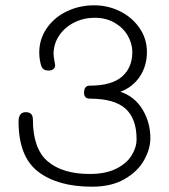

<svg xmlns="http://www.w3.org/2000/svg" viewBox="-20 -705 636 724"><path d="M547 -184Q547 -143 523 -100.5Q499 -58 449.5 -29.5Q400 -1 327 -1Q198 -1 124 -57.5Q50 -114 50 -247Q50 -282 77 -282Q104 -282 104 -255Q104 -144 160 -96.5Q216 -49 318 -49Q378 -49 417.5 -68.5Q457 -88 476 -118.5Q495 -149 495 -180Q495 -258 453 -295.5Q411 -333 319 -333Q297 -333 297 -355Q297 -382 318 -382Q401 -382 440 -416Q479 -450 479 -509Q479 -540 462 -570Q445 -600 412.5 -619Q380 -638 337 -638Q296 -638 260.5 -620.5Q225 -603 203.5 -571.5Q182 -540 182 -501Q182 -493 187 -465Q190 -454 183.5 -446.5Q177 -439 163 -439Q153 -439 146.5 -442.5Q140 -446 136 -455Q128 -480 128 -507Q128 -557 156 -598Q184 -639 231.5 -662Q279 -685 335 -685Q387 -685 432.5 -662.5Q478 -640 506 -599.5Q534 -559 534 -509Q534 -456 507 -416Q480 -376 434 -359Q488 -341 517.5 -292Q547 -243 547 -184Z"/></svg>

Font: Mali Light
Style: Regular
Weight: 300
Designer: Kitiyaporn Chalermlarp | Katatrad Aksorn Co.,Ltd.
Foundry: Cadson Demak Co.,Ltd.
Version: Version 1.000; ttfautohint (v1.6)